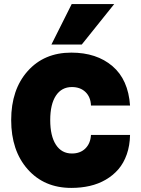

<svg xmlns="http://www.w3.org/2000/svg" viewBox="-20 -920 697 948"><path d="M543.9 -899.9 383.8 -700.2H233.9L334 -899.9ZM35.2 -327.1Q35.2 -477.5 116.5 -568.8Q197.8 -660.2 332 -660.2Q457 -660.2 535.2 -593.5Q613.3 -526.9 622.1 -398.9H429.2Q427.7 -440.9 402.1 -465.6Q376.5 -490.2 335 -490.2Q284.2 -490.2 256.1 -447.8Q228 -405.3 228 -327.1Q228 -248.5 256.1 -205.3Q284.2 -162.1 335 -162.1Q376.5 -162.1 401.6 -187Q426.8 -211.9 429.2 -253.9H622.1Q621.1 -201.2 606 -158Q590.8 -114.7 564.5 -84.2Q538.1 -53.7 502 -32.7Q465.8 -11.7 423.3 -2Q380.9 7.8 332 7.8Q198.2 7.8 116.7 -84.2Q35.2 -176.3 35.2 -327.1Z"/></svg>

Font: Overused Grotesk Black
Style: Regular
Weight: 900
Version: Version 0.002